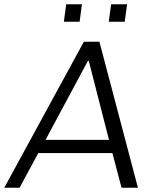

<svg xmlns="http://www.w3.org/2000/svg" viewBox="-44 -882 718 902"><path d="M-24 0 350 -686H423L604 0H527L484 -163H136L48 0ZM170 -225H468L373 -596H369ZM256 -780 267 -862H341L330 -780ZM467 -780 478 -862H553L542 -780Z"/></svg>

Font: Chivo ExtraLight
Style: Italic
Weight: 250
Italic angle: -8.05°
Designer: Hector Gatti
Foundry: Omnibus-Type
Version: Version 2.002